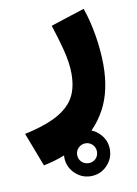

<svg xmlns="http://www.w3.org/2000/svg" viewBox="-109 -390 561 788"><g transform="rotate(-10 171.0 4.0)"><path d="M23.4 267.1C54.7 260.7 84 252.4 111.8 241.2C111.3 243.7 111.3 246.6 111.3 249C111.3 274.9 120.6 297.4 139.6 316.4C158.2 335 180.7 344.2 206.5 344.2C232.4 344.2 254.9 335 273.4 316.4C292 297.4 301.3 274.9 301.3 249C301.3 223.1 292 200.7 273.4 182.1C263.2 171.9 252.4 164.6 240.2 160.2C262.2 138.2 280.8 112.8 295.9 84.5C322.3 34.7 335.4 -25.9 335.4 -96.7C335.4 -173.3 320.8 -265.6 295.4 -337.4L154.3 -291.5C165 -259.8 175.3 -224.6 185.5 -186.5C195.3 -147.9 200.2 -113.8 200.2 -84C200.2 -38.6 190.4 -2.4 171.4 24.9C132.8 79.1 61.5 106.4 -30.3 126.5ZM165 249C165 226.1 183.6 207.5 206.5 207.5C229.5 207.5 247.6 225.6 247.6 249C247.6 272.5 230 290 206.5 290C183.1 290 165 272 165 249Z"/></g></svg>

Font: Vazirmatn Black
Style: Regular
Weight: 900
Designer: Saber Rastikerdar
Foundry: Saber Rastikerdar
Version: Version 33.003